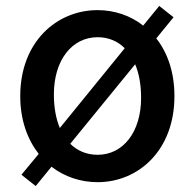

<svg xmlns="http://www.w3.org/2000/svg" viewBox="-20 -598 655 645"><path d="M100 27 153 -38C197 -4 251 14 308 14C444 14 566 -92 566 -275C566 -355 543 -421 505 -469L563 -540L515 -578L461 -512C418 -546 364 -564 308 -564C171 -564 48 -458 48 -275C48 -195 72 -130 110 -81L52 -11ZM308 -78C272 -78 240 -91 216 -115L434 -382C447 -352 454 -313 454 -269C454 -155 394 -78 308 -78ZM181 -168C168 -199 161 -237 161 -281C161 -395 221 -473 308 -473C344 -473 375 -460 399 -436Z"/></svg>

Font: Noto Sans TC Medium
Style: Regular
Weight: 500
Designer: Ryoko NISHIZUKA 西塚涼子 (kana, bopomofo & ideographs); Paul D. Hunt (Latin, Greek & Cyrillic); Sandoll Communications 산돌커뮤니
Foundry: Adobe
Version: Version 2.004;hotconv 1.0.118;makeotfexe 2.5.65603